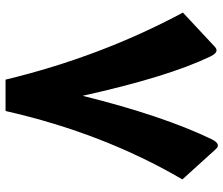

<svg xmlns="http://www.w3.org/2000/svg" viewBox="-76 -707 797 685"><g transform="rotate(-90 322.5 -364.5)"><path d="M620.1 -110.4 497.6 3.9Q479 21 462.9 -13.7Q390.6 -164.6 323.2 -468.3Q252 -181.2 167.5 -6.3Q150.4 26.4 133.3 7.3L24.9 -112.3Q189.9 -394.5 269 -743.2H380.9Q462.4 -404.8 620.1 -110.4Z"/></g></svg>

Font: Sahel Black FD-WOL
Style: Black-FD-WOL
Weight: 900
Foundry: Saber Rastikerdar (saber.rastikerdar@gmail.com)
Version: Version 2.0.2